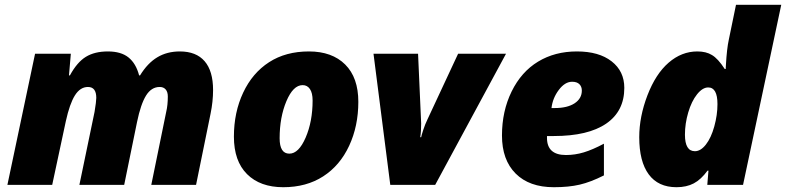

<svg xmlns="http://www.w3.org/2000/svg" viewBox="-20 -780 3316 810"><path d="M386.2 -367.2Q386.2 -413.1 351.1 -413.1Q318.4 -413.1 296.1 -377.7Q273.9 -342.3 257.8 -269L200.2 0H11.2L127.9 -553.2H278.8L271 -461.9H274.9Q305.2 -517.6 342.3 -540.3Q379.4 -563 435.1 -563Q490.7 -563 522.2 -537.6Q553.7 -512.2 566.9 -461.9H570.8Q602.5 -513.7 643.6 -538.3Q684.6 -563 738.8 -563Q807.6 -563 843.3 -521.7Q878.9 -480.5 878.9 -399.9Q878.9 -351.6 868.2 -299.8L807.1 0H618.2L681.2 -308.1Q688 -336.4 688 -373Q688 -392.1 679 -402.6Q669.9 -413.1 653.8 -413.1Q618.7 -413.1 596.2 -377Q573.7 -340.8 558.1 -265.1L503.9 0H314.9L378.9 -308.1Q386.2 -352.1 386.2 -367.2Z M1452.9 -164.8Q1414.1 -81.5 1343.3 -35.9Q1272.5 9.8 1175 9.8Q1077.6 9.8 1022.2 -45.4Q966.8 -100.6 966.8 -203.4Q966.8 -306.2 1005.9 -389.2Q1044.9 -472.2 1115.2 -517.6Q1185.5 -563 1283.2 -563Q1380.9 -563 1436.3 -507.8Q1491.7 -452.6 1491.7 -350.3Q1491.7 -248 1452.9 -164.8ZM1256.8 -420.9Q1216.8 -420.9 1188.2 -353Q1159.7 -285.2 1159.7 -196.8Q1159.7 -131.8 1200.7 -131.8Q1240.2 -131.8 1269.5 -199.7Q1298.8 -267.6 1298.8 -356Q1298.8 -387.7 1287.6 -404.3Q1276.4 -420.9 1256.8 -420.9Z M1555.7 -553.2H1743.7L1756.8 -258.8Q1756.8 -224.6 1752.9 -201.2H1756.8Q1757.8 -208 1765.6 -231.9Q1773.4 -255.9 1783.2 -275.9L1912.6 -553.2H2114.7L1815.9 0H1626.5Z M2316.4 9.8Q2212.9 9.8 2155.3 -47.9Q2097.7 -105.5 2097.7 -208.3Q2097.7 -311 2138.4 -394Q2179.2 -477.1 2250 -520Q2320.8 -563 2413.8 -563Q2506.8 -563 2560.3 -521.2Q2613.8 -479.5 2613.8 -409.2Q2613.8 -311 2537.4 -258.5Q2460.9 -206.1 2316.4 -206.1H2287.6V-198.2Q2287.6 -126 2367.7 -126Q2405.8 -126 2442.9 -137.2Q2480 -148.4 2527.8 -173.8V-40Q2471.7 -11.7 2425.5 -1Q2379.4 9.8 2316.4 9.8ZM2320.8 -324.2Q2373.5 -324.2 2404.1 -344.2Q2434.6 -364.3 2434.6 -397.9Q2434.6 -414.6 2424.3 -424.8Q2414.1 -435.1 2393.6 -435.1Q2363.3 -435.1 2337.4 -400.6Q2311.5 -366.2 2306.6 -324.2Z M2834 9.8Q2756.8 9.8 2716.8 -44.4Q2676.8 -98.6 2676.8 -201.2Q2676.8 -287.6 2711.4 -377.9Q2746.1 -468.3 2800.8 -515.6Q2855.5 -563 2921.9 -563Q2959 -563 2983.4 -547.9Q3008.8 -533.2 3037.6 -488.8H3041.5L3042.5 -506.8Q3046.4 -575.2 3054.7 -612.8L3085 -759.8H3275.9L3114.7 0H2963.9L2968.8 -60.1H2964.8Q2937.5 -22.5 2906.7 -6.3Q2876 9.8 2834 9.8ZM2911.6 -142.1Q2936 -142.1 2958 -170.2Q2980 -198.2 2993.4 -246.6Q3006.8 -294.9 3006.8 -340.8Q3006.8 -411.1 2967.8 -411.1Q2943.8 -411.1 2920.7 -382.1Q2897.5 -353 2883.5 -305.7Q2869.6 -258.3 2869.6 -211.9Q2869.6 -142.1 2911.6 -142.1Z"/></svg>

Font: Open Sans Hebrew Extra Bold
Style: Italic
Weight: 800
Italic angle: -12°
Foundry: Ascender Corporation, Yanek Iontef
Version: Version 2.001;PS 002.001;hotconv 1.0.70;makeotf.lib2.5.58329